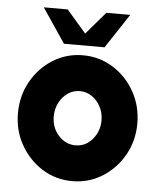

<svg xmlns="http://www.w3.org/2000/svg" viewBox="-52 -744 663 801"><g transform="rotate(5 280.0 -343.0)"><path d="M280 13Q211 13 154.2 -22.5Q97.5 -58 63.8 -117.8Q30 -177.5 30 -250Q30 -323 63.8 -383Q97.5 -443 154.2 -478.5Q211 -514 280 -514Q349 -514 405.8 -478.5Q462.5 -443 496.2 -383Q530 -323 530 -250Q530 -177.5 496.2 -117.8Q462.5 -58 405.8 -22.5Q349 13 280 13ZM280 -137Q323 -137 351.5 -170.8Q380 -204.5 380 -250Q380 -281.5 366.2 -307.5Q352.5 -333.5 329.8 -348.8Q307 -364 280 -364Q252 -364 229.2 -348.2Q206.5 -332.5 193.2 -306.5Q180 -280.5 180 -250Q180 -202 209.8 -169.5Q239.5 -137 280 -137ZM196 -555 99 -699H199L280.5 -605L361 -699H461L366 -555Z"/></g></svg>

Font: Urbanist Black
Style: Regular
Weight: 900
Designer: Corey Hu
Foundry: Corey Hu
Version: Version 1.330; ttfautohint (v1.8.4.7-5d5b)